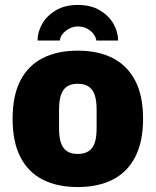

<svg xmlns="http://www.w3.org/2000/svg" viewBox="-20 -745 630 777"><path d="M295 12Q212 12 153 -18Q94 -48 62.5 -109.5Q31 -171 31 -264Q31 -358 62.5 -419Q94 -480 153 -510Q212 -540 295 -540Q377 -540 436 -510Q495 -480 527 -419Q559 -358 559 -264Q559 -171 527 -109.5Q495 -48 436 -18Q377 12 295 12ZM295 -122Q322 -122 339 -133.5Q356 -145 363.5 -167.5Q371 -190 371 -225V-302Q371 -337 363.5 -360Q356 -383 339 -394.5Q322 -406 295 -406Q267 -406 250.5 -394.5Q234 -383 226.5 -360Q219 -337 219 -302V-225Q219 -190 226.5 -167.5Q234 -145 250.5 -133.5Q267 -122 295 -122ZM295 -725Q348 -725 384.5 -703Q421 -681 439.5 -648Q458 -615 458 -581H370Q368 -595 358.5 -607.5Q349 -620 332.5 -629Q316 -638 295 -638Q278 -638 262 -630Q246 -622 235 -609.5Q224 -597 222 -581H132Q132 -615 150.5 -648Q169 -681 205.5 -703Q242 -725 295 -725Z"/></svg>

Font: Archivo SemiCondensed Black
Style: Regular
Weight: 900
Width: 4
Designer: Hector Gatti
Foundry: Omnibus-Type
Version: Version 2.001